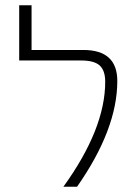

<svg xmlns="http://www.w3.org/2000/svg" viewBox="-20 -710 514 730"><path d="M297 -520Q426 -520 426 -402Q426 -219 273 0H221Q380 -220 380 -399Q380 -442 359 -461Q338 -480 289 -480H53V-690H100V-520Z"/></svg>

Font: M PLUS 1p Light
Style: Regular
Weight: 300
Version: Version 1.061